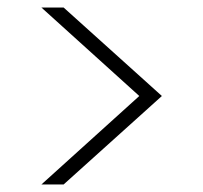

<svg xmlns="http://www.w3.org/2000/svg" viewBox="-20 -519 540 510"><path d="M90 -29 350 -264 90 -499H149L410 -264L149 -29Z"/></svg>

Font: DM Sans 20pt ExtraLight
Style: Regular
Weight: 250
Version: Version 4.004;gftools[0.9.30]